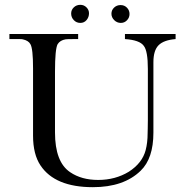

<svg xmlns="http://www.w3.org/2000/svg" viewBox="-20 -766 767 796"><path d="M313 -746Q328 -746 338.5 -735.5Q349 -725 349 -711Q349 -695 339 -683Q329 -671 313 -671Q297 -671 286 -682.5Q275 -694 275 -710Q275 -725 286 -735.5Q297 -746 313 -746ZM480 -745Q496 -745 506.5 -734Q517 -723 517 -708Q517 -693 506.5 -682Q496 -671 481 -671Q465 -671 453.5 -682.5Q442 -694 442 -709Q442 -724 453 -734.5Q464 -745 480 -745ZM708 -625V-604Q659 -600 637.5 -578.5Q616 -557 616 -508V-216Q616 -109 563 -58Q493 10 365 10Q208 10 148 -80Q117 -126 117 -204Q117 -208 117 -213V-469Q117 -476 117 -483Q117 -565 106 -583Q98 -598 74 -603Q70 -604 60 -604H19V-625H304V-604H292Q257 -604 252 -603Q229 -599 219 -583Q208 -563 208 -469V-217Q208 -94 271 -52Q318 -20 387 -20Q458 -20 514 -54Q570 -90 584 -144Q592 -175 592 -213Q592 -214 592.5 -232.5Q593 -251 593 -268V-480Q593 -555 576 -576Q559 -600 498 -604V-625Z"/></svg>

Font: New Athena Unicode
Style: Regular
Weight: 400
Designer: J. Rusten 1997; rev. by R. Hancock 2001, 2002, rev. by D. Mastronarde 2002-2021
Foundry: GreekKeys New Athena Unicode
Version: Version 5.008